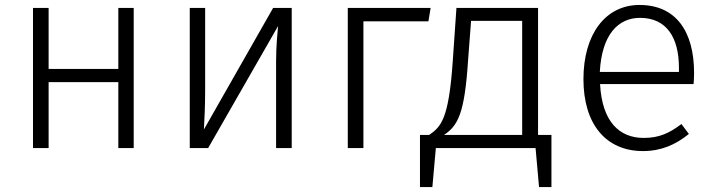

<svg xmlns="http://www.w3.org/2000/svg" viewBox="-20 -597 2881 774"><path d="M457 0H519V-565H457V-319H176V-565H113V0H176V-266H457Z M1156 -565H1081L802 -75C804 -109 807 -172 807 -233V-565H745V0H819L1101 -492C1099 -468 1093 -415 1093 -350V0H1156Z M1445 0V-511H1707L1716 -565H1382V0Z M2149 -53V-565H1820L1805 -348C1789 -117 1758 -86 1710 -53H1673V157H1723L1737 0H2139L2153 157H2203V-53ZM2085 -53H1770C1826 -91 1853 -138 1867 -355L1879 -513H2085Z M2778 -303C2778 -470 2705 -577 2558 -577C2420 -577 2332 -458 2332 -278C2332 -96 2423 12 2572 12C2646 12 2704 -14 2757 -57L2727 -97C2678 -60 2637 -41 2575 -41C2478 -41 2407 -105 2399 -258H2776C2777 -269 2778 -286 2778 -303ZM2717 -307H2398C2406 -459 2473 -525 2560 -525C2667 -525 2717 -446 2717 -323Z"/></svg>

Font: Glow Sans SC Normal
Style: Regular
Weight: 400
Designer: Ryoko NISHIZUKA (kana, bopomofo & ideographs); Paul D. Hunt (Latin, Greek & Cyrillic); Sandoll Communications, Soo-young
Version: Version 0.93